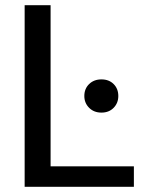

<svg xmlns="http://www.w3.org/2000/svg" viewBox="-20 -720 581 740"><path d="M75 0V-700H175V-79H496V0ZM371 -286Q342 -286 323.5 -304.5Q305 -323 305 -350Q305 -378 323.5 -396Q342 -414 371 -414Q400 -414 418 -396Q436 -378 436 -350Q436 -323 418 -304.5Q400 -286 371 -286Z"/></svg>

Font: DM Sans 10pt Medium
Style: Regular
Weight: 500
Version: Version 4.004;gftools[0.9.30]